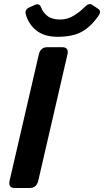

<svg xmlns="http://www.w3.org/2000/svg" viewBox="-20 -935 517 955"><path d="M108.4 -863.3Q101.6 -887.2 126.5 -898.4L153.3 -910.6Q176.3 -920.9 185.1 -897Q193.8 -873 216.1 -855.5Q238.3 -837.9 280.3 -837.9Q315.4 -837.9 347.2 -857.4Q378.9 -877 398.9 -897.9Q421.9 -921.9 437.5 -911.6L468.3 -891.1Q485.8 -879.4 469.7 -856Q432.6 -802.7 387.2 -777.3Q341.8 -752 266.1 -752Q202.1 -752 162.6 -782.2Q123 -812.5 108.4 -863.3ZM53.7 0Q19.5 0 27.8 -36.6L172.9 -663.6Q181.2 -700.2 215.3 -700.2H289.6Q323.7 -700.2 315.4 -663.6L170.4 -36.6Q162.1 0 127.9 0Z"/></svg>

Font: Istok
Style: Bold Italic
Weight: 700
Italic angle: -13°
Designer: Andrey V. Panov
Foundry: Andrey V. Panov
Version: Version 1.0.3